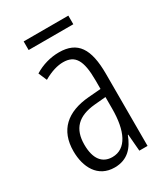

<svg xmlns="http://www.w3.org/2000/svg" viewBox="-168 -739 728 830"><g transform="rotate(-30 195.5 -324.5)"><path d="M310 -659H87V-616H310ZM195 -542C153 -542 110 -530 73 -507L91 -465C129 -487 162 -496 189 -496C248 -496 272 -459 272 -358V-315L211 -310C99 -301 36 -245 36 -140C36 -61 72 10 156 10C222 10 255 -31 275 -84H277L284 0H325V-360C325 -485 288 -542 195 -542ZM217 -269 273 -274V-216C273 -106 240 -34 170 -34C120 -34 91 -70 91 -141C91 -220 131 -261 217 -269Z"/></g></svg>

Font: Noto Sans Gujarati ExtraCondensed Light
Style: Regular
Weight: 300
Width: 2
Designer: Jelle Bosma - Monotype Design Team, Universal Thirst
Foundry: Monotype Imaging Inc.
Version: Version 2.106